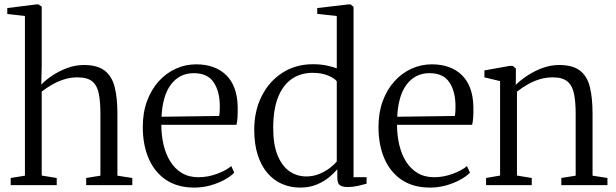

<svg xmlns="http://www.w3.org/2000/svg" viewBox="-20 -839 2792 870"><path d="M93 -43V-766.5L13 -775.5V-802.5L144.5 -819H154.5L169 -809V-540L167 -455.5Q185 -475 215.8 -495.8Q246.5 -516.5 284 -530.5Q321.5 -544.5 360 -544.5Q421 -544.5 454 -519.2Q487 -494 499.5 -445Q512 -396 512 -324V-43L579.5 -32.5V0H370.5V-32.5L435 -43V-323Q435 -376 428 -413.2Q421 -450.5 398.8 -469.5Q376.5 -488.5 330.5 -488.5Q300.5 -488.5 272 -479.8Q243.5 -471 217.8 -456.5Q192 -442 169 -424V-43.5L237 -32.5V0H28.5V-32.5Z M860.5 11Q785.5 11 733.5 -23.2Q681.5 -57.5 654.2 -119.5Q627 -181.5 627 -264Q627 -329.5 646.5 -381.8Q666 -434 699.5 -471Q733 -508 776.8 -527.8Q820.5 -547.5 868.5 -547.5Q955 -547.5 1005 -498.5Q1055 -449.5 1057 -355.5Q1057.5 -327 1056.2 -307.8Q1055 -288.5 1051.5 -273.5H711Q711 -226.5 721 -183.5Q731 -140.5 751.5 -107.5Q772 -74.5 803.8 -55.2Q835.5 -36 879 -36Q922 -36 963.8 -51.5Q1005.5 -67 1028 -86.5L1041.5 -56.5Q1023 -38 994.2 -22.8Q965.5 -7.5 930.8 1.8Q896 11 860.5 11ZM712 -310 973 -313.5Q975 -323 975.5 -335.2Q976 -347.5 976 -357Q976 -424.5 948.2 -466Q920.5 -507.5 858 -507.5Q824.5 -507.5 798.2 -493.8Q772 -480 753.2 -454.2Q734.5 -428.5 724.2 -392Q714 -355.5 712 -310Z M1340 11Q1296 11 1258 -5.5Q1220 -22 1191.8 -55Q1163.5 -88 1147.8 -137Q1132 -186 1132 -251.5Q1132 -335.5 1165.5 -402.8Q1199 -470 1259.2 -509Q1319.5 -548 1398.5 -548Q1431.5 -548 1459.5 -542.2Q1487.5 -536.5 1506 -529.5V-766.5L1417.5 -776V-802.5L1558 -819H1568.5L1582 -808V-36H1641V-6.5Q1623 -1.5 1600.8 3.5Q1578.5 8.5 1555 8.5Q1531.5 8.5 1520 0.2Q1508.5 -8 1508.5 -34V-72Q1495 -55.5 1471.5 -36Q1448 -16.5 1415.2 -2.8Q1382.5 11 1340 11ZM1367.5 -39.5Q1399.5 -39.5 1426.8 -50.8Q1454 -62 1474.5 -77.8Q1495 -93.5 1506 -107.5V-470.5Q1497 -484 1467.2 -496.5Q1437.5 -509 1397 -509Q1343.5 -509 1303.5 -482.2Q1263.5 -455.5 1241 -401Q1218.5 -346.5 1218 -262.5Q1217.5 -184.5 1237.8 -135.2Q1258 -86 1292 -62.8Q1326 -39.5 1367.5 -39.5Z M1928.5 11Q1853.5 11 1801.5 -23.2Q1749.5 -57.5 1722.2 -119.5Q1695 -181.5 1695 -264Q1695 -329.5 1714.5 -381.8Q1734 -434 1767.5 -471Q1801 -508 1844.8 -527.8Q1888.5 -547.5 1936.5 -547.5Q2023 -547.5 2073 -498.5Q2123 -449.5 2125 -355.5Q2125.5 -327 2124.2 -307.8Q2123 -288.5 2119.5 -273.5H1779Q1779 -226.5 1789 -183.5Q1799 -140.5 1819.5 -107.5Q1840 -74.5 1871.8 -55.2Q1903.5 -36 1947 -36Q1990 -36 2031.8 -51.5Q2073.5 -67 2096 -86.5L2109.5 -56.5Q2091 -38 2062.2 -22.8Q2033.5 -7.5 1998.8 1.8Q1964 11 1928.5 11ZM1780 -310 2041 -313.5Q2043 -323 2043.5 -335.2Q2044 -347.5 2044 -357Q2044 -424.5 2016.2 -466Q1988.5 -507.5 1926 -507.5Q1892.5 -507.5 1866.2 -493.8Q1840 -480 1821.2 -454.2Q1802.5 -428.5 1792.2 -392Q1782 -355.5 1780 -310Z M2246 -43.5V-471.5L2175 -488.5V-520L2290 -540.5H2303.5L2317.5 -528.5V-486L2317 -454.5Q2337 -474.5 2368.2 -495.5Q2399.5 -516.5 2437.2 -530.5Q2475 -544.5 2513 -544.5Q2575 -544.5 2608 -519Q2641 -493.5 2653 -444.2Q2665 -395 2665 -324.5V-43L2732.5 -32.5V0H2523.5V-32.5L2588.5 -43V-323.5Q2588.5 -376.5 2581.2 -413.2Q2574 -450 2551.8 -469.2Q2529.5 -488.5 2484.5 -488.5Q2454 -488.5 2425.2 -479.8Q2396.5 -471 2370.8 -456.2Q2345 -441.5 2322.5 -423.5V-43.5L2389.5 -32.5V0H2182.5V-32.5Z"/></svg>

Font: Merriweather 72pt Light
Style: Regular
Weight: 300
Version: Version 2.100